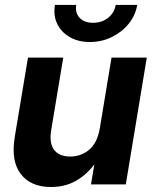

<svg xmlns="http://www.w3.org/2000/svg" viewBox="-20 -750 625 781"><path d="M187.5 10.7Q105 10.7 64.5 -42.2Q23.9 -95.2 40 -192.9L93.8 -515.6H237.3L188 -219.2Q179.7 -167.5 200.2 -140.4Q220.7 -113.3 265.6 -113.3Q310.1 -113.3 343 -141.1Q376 -168.9 386.2 -229L433.6 -515.6H577.1L491.7 0H350.1L363.8 -81.1Q330.1 -37.1 286.6 -13.2Q243.2 10.7 187.5 10.7ZM345.7 -579.1Q298.3 -579.1 263.7 -599.1Q229 -619.1 212.6 -653.3Q196.3 -687.5 203.6 -730H290Q284.7 -697.8 304 -677.5Q323.2 -657.2 358.4 -657.2Q394 -657.2 419.7 -677.5Q445.3 -697.8 450.7 -730H538.1Q531.2 -687.5 503.4 -653.3Q475.6 -619.1 434.3 -599.1Q393.1 -579.1 345.7 -579.1Z"/></svg>

Font: Inter Display
Style: Bold Italic
Weight: 700
Italic angle: -9.39999°
Designer: Rasmus Andersson
Foundry: rsms
Version: Version 4.000;git-a52131595